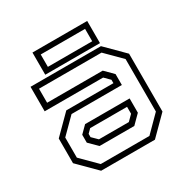

<svg xmlns="http://www.w3.org/2000/svg" viewBox="-156 -822 939 960"><g transform="rotate(-30 313.0 -342.0)"><path d="M158 0 55 -103V-245.5L158 -348.5H430V-368L399.5 -398.5H62V-540H468.5L571.5 -437V-103L468.5 0ZM213 -111 166 -157.5V-203L205 -242H462V-159.5L413.5 -111ZM173 -30H454L543 -119.5V-422.5L455 -510.5H94V-429.5H415L462 -382.5V-319.5H171.5L85.5 -233.5V-117.5ZM227 -141.5H399.5L430 -172V-212H217L196 -191V-172ZM156 -555.5V-683.5H472V-555.5ZM187 -583H443V-654.5H187Z"/></g></svg>

Font: Tourney Light
Style: Regular
Weight: 300
Version: Version 1.015